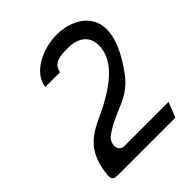

<svg xmlns="http://www.w3.org/2000/svg" viewBox="-171 -692 794 794"><g transform="rotate(-45 226.5 -295.0)"><path d="M104 -470H191C197 -516 243 -518 284 -518C351 -518 390 -483 382 -419C373 -349 308 -285 172 -223C102 -191 41 -154 29 -33C27 -9 33 0 56 0H395L421 -66H163C125 -66 125 -117 157 -139C247 -201 313 -191 377 -279C546 -511 394 -590 292 -590C209 -590 114 -546 104 -470Z"/></g></svg>

Font: Charger
Style: It
Weight: 400
Designer: Jasper
Foundry: Cannot Into Space Fonts
Version: Version 0.98